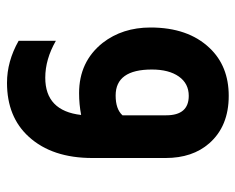

<svg xmlns="http://www.w3.org/2000/svg" viewBox="-84 -418 689 562"><g transform="rotate(90 261.0 -136.5)"><path d="M316 -29Q285 -23 252 -23Q160 -23 105 -92Q60 -150 60 -232Q60 -342 120 -405Q173 -461 260 -461Q349 -461 399 -404Q442 -355 442 -276V-62Q442 56 380 124Q322 188 222 188Q159 188 99 154V45Q153 76 207 76Q304 76 316 -29ZM317 -278Q317 -344 260 -344Q224 -344 203.5 -315Q183 -286 183 -236Q183 -130 259 -130Q299 -130 317 -150Z"/></g></svg>

Font: Space Grotesk SemiBold
Style: Regular
Weight: 600
Designer: Florian Karsten
Foundry: Florian Karsten
Version: Version 2.000